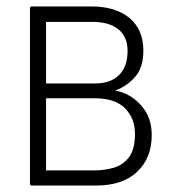

<svg xmlns="http://www.w3.org/2000/svg" viewBox="-20 -576 526 596"><path d="M338 -295Q385 -286 418 -249Q451 -212 451 -157Q451 -85 405.5 -42.5Q360 0 278 0H78Q73 0 73 -6V-549Q73 -556 78 -556H263Q339 -556 382 -520Q425 -484 425 -419Q425 -367 400 -338Q375 -309 338 -295ZM123 -317H276Q323 -317 349.5 -343Q376 -369 376 -418Q376 -462 347.5 -485Q319 -508 267 -508H123ZM123 -47H272Q303 -47 332 -55Q361 -63 380 -87.5Q399 -112 399 -161Q399 -208 368.5 -239.5Q338 -271 273 -271H123Z"/></svg>

Font: Zain Light
Style: Regular
Weight: 300
Designer: Zain,Boutros
Foundry: Mobile Telecommunications Company (Zain), 2024
Version: Version 1.51; ttfautohint (v1.8.4)